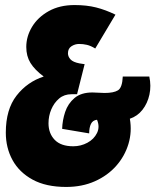

<svg xmlns="http://www.w3.org/2000/svg" viewBox="-20 -730 615 760"><path d="M242 10Q162 10 109 -19Q56 -48 29.5 -96.5Q3 -145 3 -205Q3 -297 45.5 -351.5Q88 -406 153 -427Q117 -454 100.5 -481Q84 -508 84 -544Q84 -586 107 -624Q130 -662 173 -686Q216 -710 275 -710Q323 -710 360.5 -700.5Q398 -691 437 -672L357 -538Q339 -549 324 -552.5Q309 -556 293 -556Q277 -556 263 -547Q249 -538 249 -519Q249 -506 259 -495Q269 -484 295 -479L315 -476L285 -357H263Q234 -357 214 -340Q194 -323 183 -297Q172 -271 172 -242Q172 -202 196.5 -176.5Q221 -151 270 -151Q300 -151 326 -165Q352 -179 364 -203.5Q376 -228 364 -256Q347 -254 340 -239.5Q333 -225 333 -202L226 -220Q227 -254 238 -287Q249 -320 275 -342Q301 -364 346 -364Q358 -364 370 -363Q382 -362 394 -362Q430 -362 447 -372.5Q464 -383 466 -427H571Q579 -390 571.5 -355.5Q564 -321 544 -295.5Q524 -270 494 -260Q503 -209 488.5 -160.5Q474 -112 440 -73.5Q406 -35 355.5 -12.5Q305 10 242 10Z"/></svg>

Font: Georama Condensed Black
Style: Italic
Weight: 900
Width: 3
Italic angle: -9°
Designer: Jean-Baptiste Levee
Foundry: Production Type
Version: Version 1.000